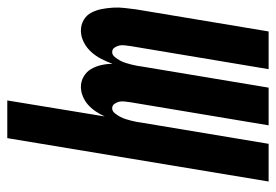

<svg xmlns="http://www.w3.org/2000/svg" viewBox="-138 -422 775 540"><g transform="rotate(90 250.0 -152.5)"><path d="M263 215 308 -59Q302 -46 294 -34Q286 -22 275.5 -12.5Q265 -3 251.5 2.5Q238 8 225 8Q209 8 195.5 0Q182 -8 174.5 -21Q167 -34 163.5 -49.5Q160 -65 160 -81Q154 -65 146.5 -50Q139 -35 127 -21.5Q115 -8 99 0Q83 8 67 8Q50 8 36.5 0Q23 -8 16 -21.5Q9 -35 6 -50.5Q3 -66 2 -82.5Q1 -99 3 -115.5Q5 -132 7 -148L69 -520H175L110 -131Q109 -123 108 -115Q107 -107 108.5 -100Q110 -93 114.5 -86.5Q119 -80 127 -80Q135 -80 141 -87.5Q147 -95 151 -102.5Q155 -110 157.5 -118Q160 -126 162 -134Q164 -142 165.5 -150Q167 -158 168 -166L227 -520H333L268 -131Q267 -123 266 -115Q265 -107 266.5 -100Q268 -93 272.5 -86.5Q277 -80 285 -80Q293 -80 299 -87.5Q305 -95 309 -102.5Q313 -110 315.5 -118Q318 -126 320 -134Q322 -142 323.5 -150Q325 -158 326 -166L385 -520H491L369 215Z"/></g></svg>

Font: Iosevka Extrabold
Style: Italic
Weight: 800
Italic angle: -9°
Monospace: yes
Designer: Belleve Invis
Foundry: Belleve Invis
Version: Version 32.5.0; ttfautohint (v1.8.4)